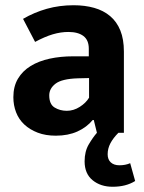

<svg xmlns="http://www.w3.org/2000/svg" viewBox="-20 -507 550 733"><path d="M432 0Q412 20 401.5 40Q391 60 391 82Q391 102 403 113Q415 124 436 124Q459 124 477 116L496 184Q461 206 410 206Q364 206 333.5 181Q303 156 303 109Q303 71 319 44Q335 17 350 0L338 -49H334Q311 -21 275.5 -5Q240 11 193 11Q154 11 124 -0.5Q94 -12 73 -31.5Q52 -51 41.5 -78Q31 -105 31 -136Q31 -177 48.5 -206.5Q66 -236 97 -255Q128 -274 169.5 -283Q211 -292 259 -292H319V-321Q319 -354 298.5 -369.5Q278 -385 241 -385Q212 -385 181.5 -376Q151 -367 114 -347L68 -435Q111 -460 159 -473.5Q207 -487 261 -487Q304 -487 339.5 -477Q375 -467 400.5 -445.5Q426 -424 439.5 -390.5Q453 -357 453 -310V0ZM320 -209 277 -208Q216 -206 192 -187.5Q168 -169 168 -143Q168 -109 188.5 -96.5Q209 -84 235 -84Q261 -84 284.5 -99Q308 -114 320 -134Z"/></svg>

Font: Mukta Mahee
Style: Bold
Weight: 700
Designer: Shuchita Grover, Noopur Datye, Girish Dalvi, Yashodeep Gholap
Foundry: Ek Type
Version: Version 2.538;PS 1.000;hotconv 16.6.51;makeotf.lib2.5.65220;